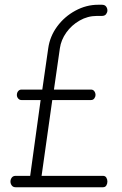

<svg xmlns="http://www.w3.org/2000/svg" viewBox="-20 -788 513 808"><path d="M46 0Q35 0 29.5 -7.5Q24 -15 24 -24Q24 -33 29.5 -40.5Q35 -48 46 -48H107L151 -367H70Q62 -367 56.5 -373.5Q51 -380 51 -388Q51 -398 56.5 -404.5Q62 -411 70 -411H158L183 -585Q190 -635 220.5 -676.5Q251 -718 297 -743Q343 -768 393 -768H409Q421 -768 426.5 -760.5Q432 -753 432 -744Q432 -736 426.5 -728.5Q421 -721 409 -721H388Q349 -721 315 -701.5Q281 -682 259 -651Q237 -620 232 -585L207 -411H363Q372 -411 377 -404Q382 -397 382 -388Q382 -381 377 -374Q372 -367 363 -367H200L155 -48H413Q423 -48 427.5 -40.5Q432 -33 432 -24Q432 -15 427.5 -7.5Q423 0 413 0Z"/></svg>

Font: Dosis ExtraLight Light
Style: Regular
Weight: 300
Version: Version 3.001; ttfautohint (v1.8.2)